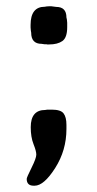

<svg xmlns="http://www.w3.org/2000/svg" viewBox="-20 -466 304 604"><path d="M191.4 -380.4Q191.4 -347.7 176.3 -336.9Q161.1 -326.2 134.8 -326.2H128.4L126.5 -326.7H120.6Q111.8 -328.1 110.8 -328.1Q78.1 -328.1 78.1 -363.3Q77.1 -367.2 77.1 -369.1L76.2 -379.4V-387.7Q76.2 -444.8 121.1 -444.8Q125 -445.8 127 -445.8L135.3 -446.3H141.1L156.7 -444.3Q189 -444.3 189 -411.1Q190.4 -405.3 190.4 -404.8L191.4 -394.5ZM142.6 -121.1Q170.9 -121.1 179.9 -109.4Q189 -97.7 189 -73.2V-60.1Q189 6.8 153.6 62.5Q118.2 118.2 88.9 118.2H85.9Q64 118.2 64 96.7Q64 92.3 79.1 62Q94.2 31.7 94.2 20.5Q94.2 9.3 85.4 -12.7Q76.7 -34.7 76.7 -65.9Q76.7 -120.1 122.6 -120.1L128.9 -121.1Z"/></svg>

Font: Averia Sans Libre
Style: Regular
Weight: 400
Version: Version 1.002